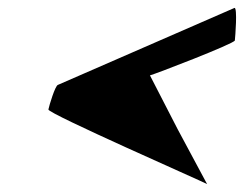

<svg xmlns="http://www.w3.org/2000/svg" viewBox="-20 -636 615 484"><path d="M102 -360C100 -350 492 -178 502 -172L428 -310L358 -446C368 -448 571 -526 572 -534C573 -542 579 -618 571 -616L126 -422C119 -420 104 -370 102 -360Z"/></svg>

Font: Ampere
Style: ExtIta
Weight: 400
Version: Version 1